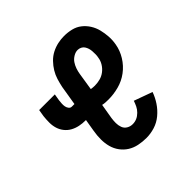

<svg xmlns="http://www.w3.org/2000/svg" viewBox="-145 -655 789 789"><g transform="rotate(-45 250.0 -260.0)"><path d="M275 8Q252 8 230.5 3.5Q209 -1 191.5 -12Q174 -23 161.5 -40Q149 -57 143.5 -77.5Q138 -98 138 -120.5Q138 -143 142 -166L151 -220H149Q131 -220 114 -223.5Q97 -227 82.5 -235Q68 -243 57.5 -256Q47 -269 42 -285Q37 -301 37 -319Q37 -337 39 -355L44 -385H135L130 -355Q129 -346 128.5 -337.5Q128 -329 129.5 -321Q131 -313 136 -306.5Q141 -300 149 -300H164L178 -385Q182 -404 187.5 -422Q193 -440 203 -456.5Q213 -473 227 -487.5Q241 -502 258.5 -511Q276 -520 294.5 -524Q313 -528 331 -528Q353 -528 373.5 -523Q394 -518 410 -505.5Q426 -493 437 -475.5Q448 -458 453 -438Q458 -418 459.5 -396.5Q461 -375 457 -353Q452 -323 435 -295.5Q418 -268 392.5 -249Q367 -230 336.5 -222Q306 -214 277 -214Q268 -214 259 -214.5Q250 -215 242 -217L231 -152Q229 -138 229 -124.5Q229 -111 233.5 -98.5Q238 -86 249.5 -79Q261 -72 275 -72Q288 -72 299.5 -77Q311 -82 321 -92Q331 -102 336.5 -113.5Q342 -125 346 -137L426 -108Q418 -85 403.5 -63Q389 -41 368.5 -24Q348 -7 323.5 0.5Q299 8 275 8ZM277 -294Q292 -294 307.5 -298Q323 -302 336 -312Q349 -322 357.5 -336Q366 -350 368 -365Q370 -374 370 -383Q370 -392 369.5 -401Q369 -410 366.5 -418Q364 -426 359.5 -433Q355 -440 347 -444Q339 -448 330 -448Q318 -448 305.5 -440.5Q293 -433 285.5 -422Q278 -411 273.5 -398Q269 -385 267 -372L255 -296Q261 -295 266 -294.5Q271 -294 277 -294Z"/></g></svg>

Font: Iosevka Curly Slab Medium
Style: Italic
Weight: 500
Italic angle: -9°
Monospace: yes
Designer: Belleve Invis
Foundry: Belleve Invis
Version: Version 22.1.2; ttfautohint (v1.8.4)